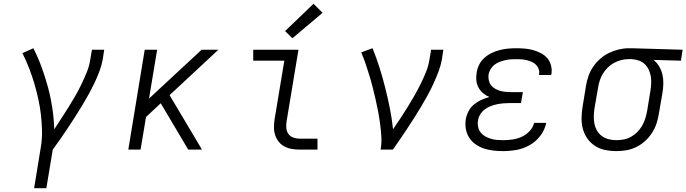

<svg xmlns="http://www.w3.org/2000/svg" viewBox="-20 -794 3643 1019"><path d="M161 205 196 -9Q204 -54 203 -98.5Q202 -143 197 -186.5Q192 -230 182.5 -272Q173 -314 161 -354.5Q149 -395 133.5 -434.5Q118 -474 99 -512L157 -538Q182 -489 201 -437Q220 -385 234.5 -331.5Q249 -278 257.5 -222Q266 -166 268 -108Q287 -137 306.5 -167Q326 -197 344.5 -226.5Q363 -256 380.5 -286.5Q398 -317 413 -348.5Q428 -380 441 -412Q454 -444 459 -477L468 -530H533L525 -477Q519 -445 507 -413.5Q495 -382 480 -351Q465 -320 448.5 -290Q432 -260 414 -230.5Q396 -201 377.5 -172Q359 -143 339.5 -114Q320 -85 300.5 -56.5Q281 -28 260 0L226 205Z M661 0 748 -530H814L771 -271L1050 -530H1139L880 -289L1052 0H979L833 -246L755 -173L726 0Z M1571 0Q1549 0 1528.5 -3.5Q1508 -7 1490 -16.5Q1472 -26 1459.5 -41.5Q1447 -57 1440.5 -76.5Q1434 -96 1434 -117Q1434 -138 1437 -159L1489 -472H1324V-530H1564L1501 -150Q1498 -132 1499.5 -114.5Q1501 -97 1510.5 -83.5Q1520 -70 1536.5 -64Q1553 -58 1571 -58H1665V0ZM1532 -591 1493 -629 1644 -774 1692 -726Z M2000 0Q2006 -34 2004 -68Q2002 -102 1997.5 -135.5Q1993 -169 1987 -201.5Q1981 -234 1973.5 -266Q1966 -298 1958 -330Q1950 -362 1940.5 -393Q1931 -424 1920.5 -455Q1910 -486 1897 -516L1957 -538Q1978 -487 1994.5 -434.5Q2011 -382 2024.5 -328Q2038 -274 2049 -219.5Q2060 -165 2066 -108Q2086 -137 2105.5 -166.5Q2125 -196 2143.5 -226Q2162 -256 2179.5 -286.5Q2197 -317 2212.5 -348.5Q2228 -380 2241 -412Q2254 -444 2259 -477L2268 -530H2333L2325 -477Q2319 -445 2307 -413.5Q2295 -382 2281 -351Q2267 -320 2250.5 -290Q2234 -260 2216.5 -230.5Q2199 -201 2180.5 -172Q2162 -143 2143 -114Q2124 -85 2104.5 -56.5Q2085 -28 2065 0Z M2650 8Q2624 8 2598 5Q2572 2 2548 -6Q2524 -14 2503.5 -28.5Q2483 -43 2470 -63.5Q2457 -84 2452.5 -109.5Q2448 -135 2452 -161Q2456 -183 2466.5 -203.5Q2477 -224 2495 -239Q2513 -254 2534 -263.5Q2555 -273 2577 -279Q2559 -287 2544 -299.5Q2529 -312 2519.5 -329.5Q2510 -347 2508 -367.5Q2506 -388 2510 -409Q2513 -431 2523.5 -451.5Q2534 -472 2551.5 -487.5Q2569 -503 2590 -513Q2611 -523 2633 -528.5Q2655 -534 2676.5 -536Q2698 -538 2720 -538Q2743 -538 2766 -536Q2789 -534 2810 -528Q2831 -522 2850.5 -512Q2870 -502 2884 -486Q2898 -470 2904 -448Q2910 -426 2907 -404Q2906 -402 2906 -399.5Q2906 -397 2905 -396H2840Q2841 -397 2841 -398Q2841 -399 2841 -400Q2844 -414 2839 -427.5Q2834 -441 2824.5 -450.5Q2815 -460 2802.5 -465.5Q2790 -471 2776.5 -474.5Q2763 -478 2749 -479Q2735 -480 2720 -480Q2705 -480 2690.5 -479Q2676 -478 2661 -474.5Q2646 -471 2631.5 -465.5Q2617 -460 2604.5 -450.5Q2592 -441 2584 -427.5Q2576 -414 2573 -399Q2571 -384 2574 -369Q2577 -354 2585.5 -342.5Q2594 -331 2607 -323.5Q2620 -316 2634 -312Q2648 -308 2663.5 -306.5Q2679 -305 2694 -305H2755L2745 -247H2685Q2668 -247 2651 -245.5Q2634 -244 2617 -240.5Q2600 -237 2583.5 -230.5Q2567 -224 2552.5 -213Q2538 -202 2528.5 -186.5Q2519 -171 2517 -154Q2514 -137 2517.5 -120.5Q2521 -104 2530.5 -91.5Q2540 -79 2554 -71Q2568 -63 2583.5 -58Q2599 -53 2616 -51.5Q2633 -50 2650 -50Q2674 -50 2699 -53.5Q2724 -57 2748 -67.5Q2772 -78 2790.5 -98Q2809 -118 2815 -142H2879Q2872 -106 2848.5 -74.5Q2825 -43 2791.5 -24Q2758 -5 2722 1.5Q2686 8 2650 8Z M3250 8Q3220 8 3191 2Q3162 -4 3138 -19.5Q3114 -35 3097.5 -58.5Q3081 -82 3073.5 -109.5Q3066 -137 3066.5 -167.5Q3067 -198 3072 -228L3090 -338Q3094 -364 3103 -390Q3112 -416 3128 -439.5Q3144 -463 3165.5 -482Q3187 -501 3212 -513Q3237 -525 3264 -531.5Q3291 -538 3317 -538Q3321 -538 3325 -538Q3329 -538 3333 -538L3603 -530L3594 -472L3449 -476Q3466 -462 3478 -442Q3490 -422 3495.5 -399Q3501 -376 3500.5 -351.5Q3500 -327 3496 -302L3477 -192Q3473 -165 3464.5 -139Q3456 -113 3440.5 -89Q3425 -65 3403.5 -45.5Q3382 -26 3356.5 -13.5Q3331 -1 3304 3.5Q3277 8 3250 8ZM3251 -50Q3271 -50 3291 -54Q3311 -58 3329 -68Q3347 -78 3362 -93Q3377 -108 3387.5 -126Q3398 -144 3404 -163Q3410 -182 3414 -202L3432 -312Q3435 -331 3436 -350.5Q3437 -370 3434 -388.5Q3431 -407 3423 -424Q3415 -441 3402 -453.5Q3389 -466 3371 -472.5Q3353 -479 3334 -480H3323Q3321 -480 3318.5 -480Q3316 -480 3313 -480Q3294 -480 3274.5 -474.5Q3255 -469 3237.5 -459.5Q3220 -450 3205 -435Q3190 -420 3179.5 -402.5Q3169 -385 3163 -366.5Q3157 -348 3154 -328L3135 -218Q3132 -198 3131.5 -177Q3131 -156 3135 -136.5Q3139 -117 3149 -100Q3159 -83 3175 -71.5Q3191 -60 3210.5 -55Q3230 -50 3251 -50Z"/></svg>

Font: Iosevka Slab LtExObl
Style: Regular
Weight: 300
Width: 7
Italic angle: -9°
Monospace: yes
Designer: Belleve Invis
Foundry: Belleve Invis
Version: Version 11.1.0; ttfautohint (v1.8.3)